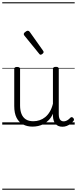

<svg xmlns="http://www.w3.org/2000/svg" viewBox="-20 -1111 686 1712"><path d="M270 18Q222 18 185 -1.5Q148 -21 127.5 -61.5Q107 -102 107 -166V-496Q107 -505 113 -509.5Q119 -514 132 -514Q146 -514 152.5 -509.5Q159 -505 159 -496V-171Q159 -127 171.5 -95.5Q184 -64 210 -47Q236 -30 277 -30Q306 -30 333 -39Q360 -48 383 -66.5Q406 -85 424 -115Q442 -145 452 -186V-496Q452 -506 458.5 -510.5Q465 -515 479 -515Q492 -515 498 -510.5Q504 -506 504 -496V-93Q504 -73 508.5 -58.5Q513 -44 523 -36.5Q533 -29 547 -29Q557 -29 567 -32.5Q577 -36 587 -43Q597 -50 607 -61Q613 -67 620 -66.5Q627 -66 633 -59Q638 -54 639.5 -47Q641 -40 636 -34Q625 -19 609 -7Q593 5 575 12Q557 19 537 19Q517 19 502 13Q487 7 476 -5Q465 -17 459 -35Q453 -53 452 -76V-97Q437 -63 415.5 -41Q394 -19 370 -6Q346 7 320.5 12.5Q295 18 270 18ZM342 -623Q339 -623 335.5 -625Q332 -627 329 -632L198 -793Q195 -797 193.5 -800Q192 -803 192 -807Q192 -814 198.5 -820.5Q205 -827 213.5 -832Q222 -837 228 -837Q238 -837 245 -827L364 -659Q367 -654 368 -651.5Q369 -649 369 -647Q369 -639 359 -631Q349 -623 342 -623ZM0 571H646V581H0ZM0 -20H646V0H0ZM0 -505H646V-500H0ZM0 -1091H646V-1081H0Z"/></svg>

Font: Playwrite PT Guides
Style: Regular
Weight: 400
Designer: Veronika Burian, José Scaglione
Foundry: TypeTogether
Version: Version 1.003